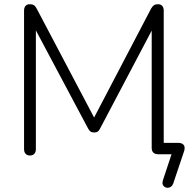

<svg xmlns="http://www.w3.org/2000/svg" viewBox="-20 -731 903 910"><path d="M775 159Q765 159 757.5 152.5Q750 146 750 135L752 124L793 0H730Q715 0 707 -7.5Q699 -15 699 -30V-586L455 -123Q450 -112 443.5 -107.5Q437 -103 427 -103Q415 -103 408.5 -108Q402 -113 397 -123L150 -587V-24Q150 -10 142.5 -2Q135 6 122 6Q109 6 101.5 -2Q94 -10 94 -24V-681Q94 -695 101 -703Q108 -711 121 -711Q133 -711 140.5 -706.5Q148 -702 154 -690L426 -174L696 -690Q703 -702 710 -706.5Q717 -711 729 -711Q742 -711 749 -703Q756 -695 756 -681V-54H823Q839 -54 847 -47.5Q855 -41 855 -30Q855 -21 853 -16L801 139Q797 149 790 154Q783 159 775 159Z"/></svg>

Font: SN Pro Light
Style: Regular
Weight: 300
Designer: Tobias Whetton
Foundry: Supernotes
Version: Version 1.002